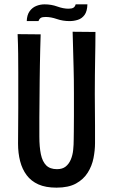

<svg xmlns="http://www.w3.org/2000/svg" viewBox="-20 -853 520 883"><path d="M240 10Q190 10 156.5 -5Q123 -20 102.5 -47.5Q82 -75 72.5 -112Q63 -149 63 -192Q63 -227 63.5 -269.5Q64 -312 64 -355Q64 -398 64 -432Q64 -477 64 -520Q64 -563 63.5 -606.5Q63 -650 61 -696L167 -695Q166 -662 165 -625.5Q164 -589 163.5 -553Q163 -517 162.5 -484.5Q162 -452 162 -426Q162 -397 161.5 -368Q161 -339 161 -311.5Q161 -284 161 -262Q161 -240 161 -225Q161 -177 168 -143.5Q175 -110 192.5 -92.5Q210 -75 242 -75Q267 -75 282 -87Q297 -99 305.5 -119Q314 -139 316.5 -163Q319 -187 319 -212Q319 -222 319.5 -249Q320 -276 320 -319.5Q320 -363 320 -424Q320 -488 318.5 -540.5Q317 -593 316 -634.5Q315 -676 314 -707L419 -706Q419 -673 418.5 -642.5Q418 -612 417.5 -580Q417 -548 416.5 -510Q416 -472 416 -422Q417 -337 417 -277Q417 -217 417 -194Q417 -162 410 -126Q403 -90 383.5 -59Q364 -28 329.5 -9Q295 10 240 10ZM157 -756H103Q104 -784 116 -801Q128 -818 146.5 -825.5Q165 -833 185 -833Q216 -833 243.5 -823Q271 -813 295 -813Q310 -813 317.5 -817.5Q325 -822 328 -833H382Q381 -801 369 -784.5Q357 -768 338.5 -762Q320 -756 300 -756Q269 -756 241.5 -765.5Q214 -775 190 -775Q175 -775 168 -771Q161 -767 157 -756Z"/></svg>

Font: Truculenta SemiBold
Style: Regular
Weight: 600
Version: Version 1.002